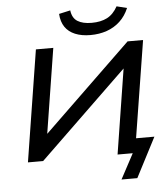

<svg xmlns="http://www.w3.org/2000/svg" viewBox="-67 -991 1059 1210"><g transform="rotate(-5 462.0 -386.0)"><path d="M652 159 737 0H641L727 -543L728 -539L170 0H74L186 -705H296L210 -164L209 -167L766 -705H864L766 -92H882L752 159ZM537 -765Q481 -765 440 -782Q399 -799 376.5 -832Q354 -865 351 -915L423 -931Q429 -882 462 -861.5Q495 -841 551 -841Q609 -841 649 -861.5Q689 -882 716 -931L781 -915Q760 -865 724 -831.5Q688 -798 640.5 -781.5Q593 -765 537 -765Z"/></g></svg>

Font: Nunito Sans 7pt SemiExpanded SemiBold
Style: Italic
Weight: 600
Width: 6
Italic angle: -9°
Designer: Vernon Adams
Foundry: Vernon Adams
Version: Version 3.101;gftools[0.9.27]